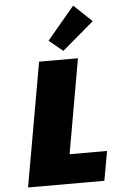

<svg xmlns="http://www.w3.org/2000/svg" viewBox="-65 -1051 645 1093"><g transform="rotate(-5 258.0 -504.5)"><path d="M302 -168H516L486 0H50L175 -708H397ZM318 -757 239 -822 396 -1009 499 -911Z"/></g></svg>

Font: Fz Poppins Black
Style: Italic
Weight: 900
Italic angle: -10°
Designer: Ninad Kale (Devanagari), Jonny Pinhorn (Latin)
Foundry: Indian Type Foundry
Version: Vit hóa bi Vntype.Com & FontZin.Com